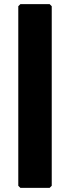

<svg xmlns="http://www.w3.org/2000/svg" viewBox="-20 -887 337 924"><path d="M78 17H219L229 7V-857L219 -867H78L68 -857V7Z"/></svg>

Font: Hussar Woodtype
Style: Ultra
Weight: 900
Foundry: Cannot Into Space Fonts
Version: Version 1.07